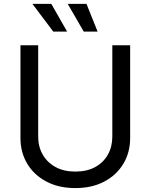

<svg xmlns="http://www.w3.org/2000/svg" viewBox="-20 -962 780 994"><path d="M370.1 11.7Q284.2 11.7 220.2 -22Q156.2 -55.7 121.1 -114.3Q85.9 -172.9 85.9 -247.6V-727.5H177.7V-254.9Q177.7 -202.6 201.2 -161.6Q224.6 -120.6 267.6 -97.2Q310.5 -73.7 370.1 -73.7Q430.2 -73.7 472.9 -97.2Q515.6 -120.6 538.6 -161.6Q561.5 -202.6 561.5 -254.9V-727.5H653.8V-247.6Q653.8 -172.9 618.7 -114.3Q583.5 -55.7 519.8 -22Q456.1 11.7 370.1 11.7ZM413.6 -798.3 330.6 -941.9H427.7L485.4 -798.3ZM255.9 -798.3 147.9 -941.9H245.6L327.6 -798.3Z"/></svg>

Font: Inter 16pt
Style: Regular
Weight: 400
Version: Version 4.001;git-66647c0bb